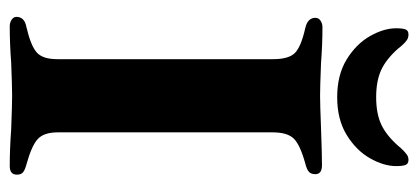

<svg xmlns="http://www.w3.org/2000/svg" viewBox="-258 -618 879 404"><g transform="rotate(90 182.0 -416.5)"><path d="M16 0ZM16 -11Q16 -28 37 -32Q76 -41 90.5 -53.5Q105 -66 105 -97V-551Q105 -584 92 -597Q79 -610 39 -619Q18 -624 18 -640Q18 -647 24 -651Q30 -655 38 -655Q74 -655 113 -652Q163 -650 182 -650Q199 -650 251 -652Q305 -654 328 -654Q347 -654 347 -640Q347 -631 342 -626.5Q337 -622 325 -619Q285 -608 272 -594.5Q259 -581 259 -550V-98Q259 -69 273 -56Q287 -43 327 -32Q338 -29 343 -25Q348 -21 348 -12Q348 3 330 3Q294 3 253 0Q201 -2 182 -2Q162 -2 112 0Q73 3 36 3Q28 3 22 -1Q16 -5 16 -11ZM40 -810Q40 -824 42.5 -830Q45 -836 53 -836Q60 -836 65 -832.5Q70 -829 75 -823.5Q80 -818 82 -815Q105 -789 128 -778.5Q151 -768 185 -768Q219 -768 242 -778.5Q265 -789 288 -815Q290 -818 296 -824Q302 -830 306.5 -833Q311 -836 317 -836Q325 -836 327.5 -830Q330 -824 330 -810Q330 -784 313.5 -755Q297 -726 264.5 -706Q232 -686 185 -686Q138 -686 105.5 -706Q73 -726 56.5 -755Q40 -784 40 -810Z"/></g></svg>

Font: EB Garamond
Style: Bold
Weight: 700
Designer: Georg Duffner and Octavio Pardo
Foundry: Georg Duffner
Version: Version 1.000; ttfautohint (v1.6)